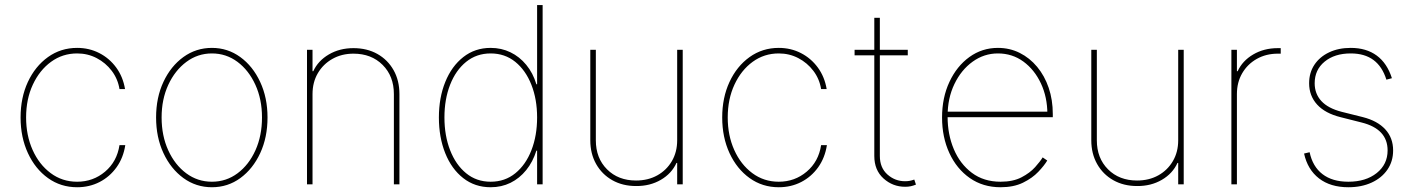

<svg xmlns="http://www.w3.org/2000/svg" viewBox="-20 -748 5738 779"><path d="M293 11.7Q226.6 11.7 174.8 -25.4Q123 -62.5 93.3 -126.7Q63.5 -190.9 63.5 -271.5Q63.5 -351.6 93 -415.3Q122.6 -479 174.6 -516.4Q226.6 -553.7 293 -553.7Q341.8 -553.7 382.8 -532.7Q423.8 -511.7 451.4 -474.1Q479 -436.5 487.3 -386.7H464.8Q458 -428.2 433.3 -460.7Q408.7 -493.2 372.3 -512.2Q335.9 -531.2 293 -531.2Q233.9 -531.2 187.3 -497.3Q140.6 -463.4 113.3 -404.8Q85.9 -346.2 85.9 -271.5Q85.9 -198.7 112.3 -139.6Q138.7 -80.6 185.5 -45.7Q232.4 -10.7 293 -10.7Q357.9 -10.7 406.2 -51.5Q454.6 -92.3 464.8 -159.2H488.3Q480.5 -107.9 452.9 -69.3Q425.3 -30.8 384 -9.5Q342.8 11.7 293 11.7Z M839.8 11.7Q775.4 11.7 724.1 -25.6Q672.9 -63 643.1 -127Q613.3 -190.9 613.3 -271.5Q613.3 -352.1 643.1 -415.8Q672.9 -479.5 724.1 -516.6Q775.4 -553.7 839.8 -553.7Q903.8 -553.7 954.8 -516.6Q1005.9 -479.5 1035.6 -415.5Q1065.4 -351.6 1065.4 -271.5Q1065.4 -190.9 1035.9 -127Q1006.3 -63 955.3 -25.6Q904.3 11.7 839.8 11.7ZM839.8 -10.7Q897.9 -10.7 943.8 -44.9Q989.7 -79.1 1016.4 -138.2Q1043 -197.3 1043 -271.5Q1043 -345.2 1016.1 -404.1Q989.3 -462.9 943.4 -497.1Q897.5 -531.2 839.8 -531.2Q782.2 -531.2 736.1 -496.8Q689.9 -462.4 662.8 -403.8Q635.7 -345.2 635.7 -271.5Q635.7 -197.3 662.6 -138.2Q689.5 -79.1 735.6 -44.9Q781.7 -10.7 839.8 -10.7Z M1248 -366.2V0H1225.6V-545.9H1248V-459H1251Q1270.5 -501.5 1314.2 -527.1Q1357.9 -552.7 1414.1 -552.7Q1469.2 -552.7 1511.2 -529.1Q1553.2 -505.4 1576.9 -463.4Q1600.6 -421.4 1600.6 -366.2V0H1578.1V-366.2Q1578.1 -439 1532.5 -484.6Q1486.8 -530.3 1414.1 -530.3Q1366.2 -530.3 1328.6 -509Q1291 -487.8 1269.5 -450.9Q1248 -414.1 1248 -366.2Z M1970.7 11.7Q1906.7 11.7 1859.4 -25.4Q1812 -62.5 1786.4 -126.7Q1760.7 -190.9 1760.7 -271.5Q1760.7 -351.6 1786.6 -415.5Q1812.5 -479.5 1859.9 -516.6Q1907.2 -553.7 1970.7 -553.7Q2014.2 -553.7 2051 -535.9Q2087.9 -518.1 2115.2 -484.9Q2142.6 -451.7 2156.2 -406.2H2159.2V-727.5H2181.6V0H2159.2V-136.7H2156.2Q2142.1 -91.3 2115 -57.9Q2087.9 -24.4 2051.3 -6.3Q2014.6 11.7 1970.7 11.7ZM1970.7 -10.7Q2028.8 -10.7 2071 -45.2Q2113.3 -79.6 2136.2 -138.7Q2159.2 -197.8 2159.2 -271.5Q2159.2 -345.2 2136 -404.1Q2112.8 -462.9 2070.6 -497.1Q2028.3 -531.2 1970.7 -531.2Q1913.6 -531.2 1871.3 -497.1Q1829.1 -462.9 1806.2 -404.1Q1783.2 -345.2 1783.2 -271.5Q1783.2 -197.8 1806.2 -138.7Q1829.1 -79.6 1871.1 -45.2Q1913.1 -10.7 1970.7 -10.7Z M2727.5 -178.7V-545.9H2750V0H2727.5V-86.9H2724.6Q2705.1 -43.9 2661.1 -18.3Q2617.2 7.3 2560.5 6.8Q2506.3 6.8 2464.4 -16.8Q2422.4 -40.5 2398.7 -82.5Q2375 -124.5 2375 -178.7V-545.9H2397.5V-178.7Q2397.5 -106.4 2442.9 -61Q2488.3 -15.6 2560.5 -15.6Q2609.4 -15.6 2647 -36.6Q2684.6 -57.6 2706.1 -94.5Q2727.5 -131.3 2727.5 -178.7Z M3139.6 11.7Q3073.2 11.7 3021.5 -25.4Q2969.7 -62.5 2939.9 -126.7Q2910.2 -190.9 2910.2 -271.5Q2910.2 -351.6 2939.7 -415.3Q2969.2 -479 3021.2 -516.4Q3073.2 -553.7 3139.6 -553.7Q3188.5 -553.7 3229.5 -532.7Q3270.5 -511.7 3298.1 -474.1Q3325.7 -436.5 3334 -386.7H3311.5Q3304.7 -428.2 3280 -460.7Q3255.4 -493.2 3219 -512.2Q3182.6 -531.2 3139.6 -531.2Q3080.6 -531.2 3033.9 -497.3Q2987.3 -463.4 2960 -404.8Q2932.6 -346.2 2932.6 -271.5Q2932.6 -198.7 2959 -139.6Q2985.4 -80.6 3032.2 -45.7Q3079.1 -10.7 3139.6 -10.7Q3204.6 -10.7 3252.9 -51.5Q3301.3 -92.3 3311.5 -159.2H3335Q3327.1 -107.9 3299.6 -69.3Q3272 -30.8 3230.7 -9.5Q3189.5 11.7 3139.6 11.7Z M3663.1 -545.9V-523.4H3447.3V-545.9ZM3527.3 -675.8H3549.8V-115.2Q3549.8 -67.4 3580.6 -40Q3611.3 -12.7 3652.3 -12.7Q3662.6 -12.7 3671.4 -14.4Q3680.2 -16.1 3689.5 -19.5L3696.3 1Q3685.5 5.4 3675.3 7.6Q3665 9.8 3652.3 9.8Q3602.1 9.8 3564.7 -23.9Q3527.3 -57.6 3527.3 -115.2Z M4039.6 11.7Q3968.3 11.7 3914.8 -25.6Q3861.3 -63 3831.8 -127.2Q3802.2 -191.4 3802.2 -271.5Q3802.2 -351.6 3832 -415.5Q3861.8 -479.5 3913.1 -516.6Q3964.4 -553.7 4028.8 -553.7Q4076.7 -553.7 4117.2 -533.4Q4157.7 -513.2 4188 -476.8Q4218.3 -440.4 4234.9 -391.6Q4251.5 -342.8 4251.5 -285.2V-272.5H3814V-294.9H4239.3L4229.5 -285.2Q4229.5 -353.5 4203.4 -409.4Q4177.2 -465.3 4132.1 -498.3Q4086.9 -531.2 4028.8 -531.2Q3972.7 -531.2 3926.3 -497.8Q3879.9 -464.4 3852.3 -407Q3824.7 -349.6 3824.7 -277.3V-274.4Q3824.7 -202.6 3849.9 -142.8Q3875 -83 3923.1 -46.9Q3971.2 -10.7 4039.6 -10.7Q4090.3 -10.7 4124.5 -28.6Q4158.7 -46.4 4179.7 -69.8Q4200.7 -93.3 4210.4 -109.4L4229 -96.7Q4216.8 -76.2 4192.6 -50.8Q4168.5 -25.4 4130.6 -6.8Q4092.8 11.7 4039.6 11.7Z M4760.3 -178.7V-545.9H4782.7V0H4760.3V-86.9H4757.3Q4737.8 -43.9 4693.8 -18.3Q4649.9 7.3 4593.3 6.8Q4539.1 6.8 4497.1 -16.8Q4455.1 -40.5 4431.4 -82.5Q4407.7 -124.5 4407.7 -178.7V-545.9H4430.2V-178.7Q4430.2 -106.4 4475.6 -61Q4521 -15.6 4593.3 -15.6Q4642.1 -15.6 4679.7 -36.6Q4717.3 -57.6 4738.8 -94.5Q4760.3 -131.3 4760.3 -178.7Z M4976.1 0V-545.9H4998.5V-459H5001.5Q5021 -501.5 5064.7 -527.1Q5108.4 -552.7 5164.6 -552.7Q5168.9 -552.7 5170.4 -552.7Q5171.9 -552.7 5176.3 -552.7V-530.3Q5173.8 -530.3 5171.4 -530.3Q5168.9 -530.3 5164.6 -530.3Q5116.7 -530.3 5079.1 -509Q5041.5 -487.8 5020 -450.9Q4998.5 -414.1 4998.5 -366.2V0Z M5627.4 -430.7 5605 -424.8Q5588.4 -478 5552.5 -504.6Q5516.6 -531.2 5460.4 -531.2Q5395 -531.2 5354.5 -498Q5314 -464.8 5314 -410.2Q5314 -367.7 5341.1 -338.1Q5368.2 -308.6 5423.3 -294.4L5509.3 -272.9Q5568.8 -257.8 5600.6 -223.1Q5632.3 -188.5 5632.3 -137.7Q5632.3 -93.3 5609.1 -59.6Q5585.9 -25.9 5544.9 -7.1Q5503.9 11.7 5450.7 11.7Q5377.9 11.7 5331.5 -24.2Q5285.2 -60.1 5271 -125L5293.5 -130.4Q5305.7 -72.3 5345.7 -41.5Q5385.7 -10.7 5450.7 -10.7Q5521.5 -10.7 5565.7 -45.9Q5609.9 -81.1 5609.9 -137.7Q5609.9 -224.6 5504.4 -251L5419.4 -272.5Q5356.4 -288.1 5324 -323.7Q5291.5 -359.4 5291.5 -410.2Q5291.5 -453.1 5313 -485.4Q5334.5 -517.6 5372.6 -535.6Q5410.6 -553.7 5460.4 -553.7Q5523.4 -553.7 5565.7 -522.7Q5607.9 -491.7 5627.4 -430.7Z"/></svg>

Font: Inter Tight Thin
Style: Regular
Weight: 250
Designer: Rasmus Andersson
Foundry: rsms
Version: Version 3.004